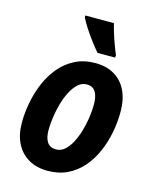

<svg xmlns="http://www.w3.org/2000/svg" viewBox="-116 -844 747 932"><g transform="rotate(15 257.5 -378.0)"><path d="M212.9 9.8Q158.2 9.8 117.7 -13.4Q77.1 -36.6 54.9 -80.1Q32.7 -123.5 32.7 -183.6Q32.7 -233.9 42.7 -286.1Q52.7 -338.4 73.2 -386.7Q93.8 -435.1 126 -473.1Q158.2 -511.2 202.4 -533.4Q246.6 -555.7 303.7 -555.7Q358.9 -555.7 398.9 -532.2Q439 -508.8 460.4 -464.6Q481.9 -420.4 481.9 -358.4Q481.9 -306.6 471.9 -254.4Q461.9 -202.1 441.2 -154.5Q420.4 -106.9 388.7 -70.1Q356.9 -33.2 313 -11.7Q269 9.8 212.9 9.8ZM226.1 -101.1Q249 -101.1 268.1 -116.9Q287.1 -132.8 301.8 -160.2Q316.4 -187.5 326.7 -221.2Q336.9 -254.9 342.3 -290.5Q347.7 -326.2 347.7 -358.9Q347.7 -384.8 342 -404.1Q336.4 -423.3 323.7 -434.1Q311 -444.8 290 -444.8Q265.6 -444.8 245.8 -427Q226.1 -409.2 211.2 -380.1Q196.3 -351.1 186.5 -316.4Q176.8 -281.7 171.9 -246.8Q167 -211.9 167 -183.1Q167 -143.6 181.6 -122.3Q196.3 -101.1 226.1 -101.1ZM299.8 -606Q283.7 -624.5 263.2 -651.6Q242.7 -678.7 224.4 -706.8Q206.1 -734.9 195.8 -756.3V-766.1H339.4Q344.7 -744.1 352.1 -720Q359.4 -695.8 368.7 -670.2Q377.9 -644.5 389.2 -618.2L388.2 -606Z"/></g></svg>

Font: Open Sans SemiCondensed
Style: Bold Italic
Weight: 700
Width: 4
Italic angle: -12°
Designer: Monotype Design Team
Foundry: Monotype Imaging Inc.
Version: Version 3.003